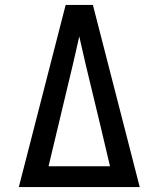

<svg xmlns="http://www.w3.org/2000/svg" viewBox="-20 -755 640 775"><path d="M56 0 182 -490 245 -735H355L418 -490L544 0ZM176 -84H424L386 -245L327 -490Q320 -519 313.5 -548.5Q307 -578 300 -608Q293 -578 286.5 -548.5Q280 -519 273 -490Z"/></svg>

Font: Iosevka Custom Medium Extended
Style: Regular
Weight: 500
Width: 7
Monospace: yes
Designer: Belleve Invis
Foundry: Belleve Invis
Version: Version 11.2.4; ttfautohint (v1.8.4)